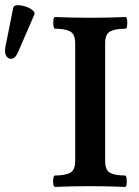

<svg xmlns="http://www.w3.org/2000/svg" viewBox="-20 -733 546 756"><path d="M197 3Q191.9 3 189.9 -8Q188 -19 189.9 -30.5Q191.9 -42 197 -42Q236 -42 256 -52.5Q276 -63 276 -99V-563Q276 -598.6 256 -609.3Q236 -620 197 -620Q192 -620 190.5 -631.5Q189 -643 190.5 -654.5Q192 -666 197 -666Q266 -663 335 -663Q405 -663 474 -666Q479 -666 480.5 -654.7Q482 -643.3 480.5 -631.7Q479 -620 474 -620Q434 -620 414 -609.3Q394 -598.6 394 -563V-99Q394 -63 413.5 -52.5Q433 -42 472 -42Q477 -42 478.5 -30.4Q480 -18.9 478.5 -7.9Q477 3 472 3Q403 0 334 0Q266 0 197 3ZM52 -530Q42 -505 28 -502Q14 -499 5.5 -511.5Q-3 -524 1 -547L32 -702Q34 -712 48.5 -712.5Q63 -713 80 -707.5Q97 -702 108 -693Q119 -684 115 -675Z"/></svg>

Font: Junicode VF
Style: Regular
Weight: 400
Designer: Peter S. Baker
Version: Version 2.213